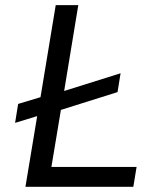

<svg xmlns="http://www.w3.org/2000/svg" viewBox="-20 -718 640 738"><path d="M505 -76.3H177.6L214.1 -295.5L431.8 -364L443.5 -436.4L226.6 -368.3L280.9 -698.2H194.2L135.7 -344.5L49.7 -318.5L38 -245.7L122.9 -271.7L77.8 0H492.5Z"/></svg>

Font: Margiela Mono Italic Text It
Style: Regular
Weight: 400
Designer: Mike Abbink, Paul van der Laan, Pieter van Rosmalen
Foundry: Bold Monday
Version: Version 2.003 2021